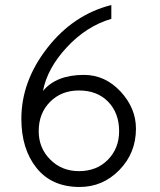

<svg xmlns="http://www.w3.org/2000/svg" viewBox="-20 -732 636 764"><path d="M297 12Q186 12 125.5 -63.5Q65 -139 65 -259Q65 -409 168.5 -541.5Q272 -674 423 -712V-657Q324 -628 246 -544Q168 -460 151 -370Q204 -434 314 -434Q398 -434 459.5 -368Q521 -302 521 -220Q521 -123 455 -55.5Q389 12 297 12ZM294 -51Q365 -51 409.5 -96.5Q454 -142 454 -210Q454 -282 410.5 -327Q367 -372 294 -372Q224 -372 179 -326.5Q134 -281 134 -210Q134 -143 180 -97Q226 -51 294 -51Z"/></svg>

Font: Overpass Light
Style: Regular
Weight: 300
Designer: Delve Withrington, Thomas Jockin
Foundry: Delve Fonts
Version: Version 3.000;DELV;Overpass